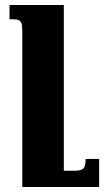

<svg xmlns="http://www.w3.org/2000/svg" viewBox="-20 -512 416 767"><path d="M376 235H69V-386Q69 -408 66 -418Q63 -428 54.5 -431.5Q46 -435 28 -435H18V-492H235V170H279Q305 170 313.5 160.5Q322 151 322 123H376Z"/></svg>

Font: Noto Serif Armenian Black Cond
Style: Regular
Weight: 900
Width: 3
Designer: Monotype Design team
Foundry: Monotype Imaging Inc.
Version: Version 1.000